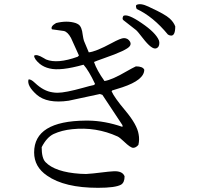

<svg xmlns="http://www.w3.org/2000/svg" viewBox="-20 -810 960 917"><path d="M817 -684Q817 -639 797 -640Q790 -640 782 -645Q711 -731 633 -767Q627 -780 631 -786Q650 -797 690 -778Q695 -775 698 -774Q768 -742 790 -722Q809 -705 817 -684ZM569 -734Q589 -746 656 -700Q724 -654 739 -617Q741 -610 741 -605Q741 -584 726 -579Q705 -572 662 -628Q636 -662 629 -667L569 -714Q562 -720 569 -734ZM669 -477Q669 -428 564 -393L516 -378L513 -374Q526 -344 580 -280Q635 -214 642 -169Q647 -144 641 -118Q629 -104 616 -104Q603 -104 571 -135Q552 -153 542 -158Q439 -205 325 -193Q275 -188 236 -170Q203 -154 179 -107Q179 -55 197 -36Q243 12 363 20Q378 21 391 21Q407 21 497 10Q511 9 523 8Q565 6 575 32Q575 62 558 72Q531 87 448 87Q288 87 205 29Q143 -13 143 -82Q143 -232 389 -234Q395 -234 402 -234Q481 -233 565 -204V-212L469 -357L457 -361L308 -329Q205 -314 155 -358Q108 -400 116 -430Q126 -434 147 -414Q188 -375 231 -369Q242 -367 255 -367Q292 -367 378 -391Q409 -400 429 -404L434 -409Q404 -473 379 -501Q269 -470 217 -483Q190 -489 170 -505Q143 -528 143 -544Q155 -553 188 -533Q196 -528 200 -526Q254 -504 351 -539L357 -545L319 -629Q303 -658 285 -662L228 -670Q220 -684 248 -700Q300 -713 341 -700Q349 -697 355 -693Q371 -682 375 -644Q378 -624 381 -615L404 -560Q437 -563 513 -604Q557 -628 572 -628Q591 -628 601 -611Q607 -600 600 -590Q587 -570 477 -532Q440 -519 429 -514Q442 -475 479 -423Q516 -429 584 -469Q612 -485 629 -493Q662 -493 669 -477Z"/></svg>

Font: cwTeXFangSong
Style: Medium
Weight: 500
Version: Version 1.17